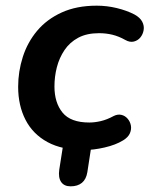

<svg xmlns="http://www.w3.org/2000/svg" viewBox="-20 -519 527 677"><path d="M229 138Q206 138 195.5 122.5Q185 107 189 79L210 -55H310L288 88Q284 113 269 125.5Q254 138 229 138ZM277 10Q199 10 147.5 -18Q96 -46 70 -96.5Q44 -147 44 -213Q44 -267 60.5 -318.5Q77 -370 111 -410.5Q145 -451 197.5 -475Q250 -499 321 -499Q357 -499 392 -490.5Q427 -482 454 -468Q474 -457 481.5 -442.5Q489 -428 486.5 -413Q484 -398 475 -387Q466 -376 452 -372.5Q438 -369 422 -378Q399 -391 376.5 -396.5Q354 -402 329 -402Q286 -402 256 -386Q226 -370 207.5 -342.5Q189 -315 180.5 -282Q172 -249 172 -214Q172 -157 200.5 -122Q229 -87 295 -87Q314 -87 335.5 -92Q357 -97 381 -110Q395 -117 408 -114Q421 -111 430 -100.5Q439 -90 441.5 -76.5Q444 -63 438 -49Q432 -35 414 -24Q388 -8 349 1Q310 10 277 10Z"/></svg>

Font: Nunito ExtraLight
Style: Italic
Weight: 200
Italic angle: -9°
Designer: Vernon Adams
Foundry: Vernon Adams
Version: Version 3.602